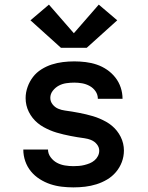

<svg xmlns="http://www.w3.org/2000/svg" viewBox="-20 -804 640 832"><path d="M298 8Q273 8 247.5 5Q222 2 198 -6Q174 -14 152 -28Q130 -42 114 -61.5Q98 -81 89.5 -105.5Q81 -130 81 -156H188Q188 -138 199.5 -122.5Q211 -107 227 -98.5Q243 -90 261.5 -87Q280 -84 298 -84Q310 -84 322 -85Q334 -86 346 -89Q358 -92 369 -96.5Q380 -101 389.5 -109Q399 -117 404.5 -128Q410 -139 410 -151Q410 -166 400 -178.5Q390 -191 375.5 -197Q361 -203 346 -205Q331 -207 315.5 -209.5Q300 -212 285 -215Q270 -218 255 -221.5Q240 -225 225 -229.5Q210 -234 196 -240Q182 -246 168.5 -253.5Q155 -261 143 -271Q131 -281 121.5 -293Q112 -305 105 -319Q98 -333 94.5 -348Q91 -363 91 -379Q91 -403 99.5 -427Q108 -451 123 -470.5Q138 -490 159.5 -503.5Q181 -517 204.5 -524.5Q228 -532 252.5 -535Q277 -538 302 -538Q326 -538 351 -535Q376 -532 399.5 -524Q423 -516 443.5 -502Q464 -488 479.5 -468.5Q495 -449 503 -425Q511 -401 511 -376H404Q404 -394 394 -408.5Q384 -423 368.5 -431.5Q353 -440 336 -443Q319 -446 302 -446Q285 -446 267.5 -443.5Q250 -441 235 -433Q220 -425 209 -411Q198 -397 198 -380Q198 -364 208 -351.5Q218 -339 232 -333Q246 -327 261.5 -325Q277 -323 292 -320.5Q307 -318 322.5 -315Q338 -312 353 -308.5Q368 -305 383 -300.5Q398 -296 412 -290Q426 -284 439.5 -276.5Q453 -269 465 -259Q477 -249 486.5 -237Q496 -225 503 -211Q510 -197 513.5 -182Q517 -167 517 -152Q517 -126 508 -102Q499 -78 482.5 -58.5Q466 -39 444 -26Q422 -13 398 -5.5Q374 2 349 5Q324 8 298 8ZM244 -597 112 -716 192 -784 300 -660 408 -784 488 -716 356 -597Z"/></svg>

Font: Iosevka Curly SmBdEx
Style: Regular
Weight: 600
Width: 7
Monospace: yes
Designer: Belleve Invis
Foundry: Belleve Invis
Version: Version 11.1.0; ttfautohint (v1.8.3)